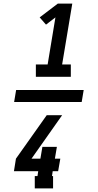

<svg xmlns="http://www.w3.org/2000/svg" viewBox="-20 -870 540 1060"><path d="M178 -446V-514H243L286 -774L234 -734L199 -774L299 -850H379L323 -514H371V-446ZM273 170H172V102H187L191 75H57L68 6L238 -234H323L154 6H203L214 -59H294L283 6H313L301 75H271L267 102H273ZM58 -307 69 -373H442L431 -307Z"/></svg>

Font: Iosevka Slab
Style: Bold Italic
Weight: 700
Italic angle: -9°
Monospace: yes
Designer: Belleve Invis
Foundry: Belleve Invis
Version: Version 11.1.0; ttfautohint (v1.8.3)